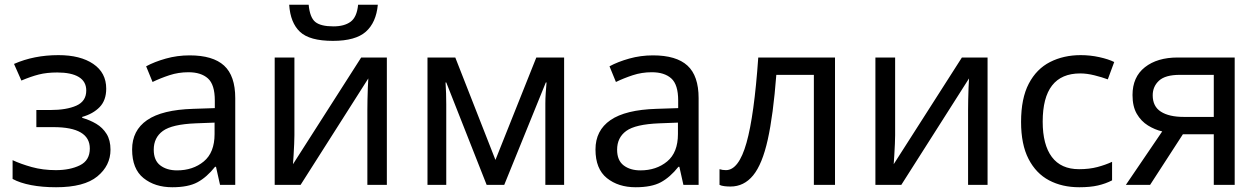

<svg xmlns="http://www.w3.org/2000/svg" viewBox="-20 -778 5301 808"><path d="M226 -546Q318 -546 372.5 -509Q427 -472 427 -405Q427 -356 399.5 -327.5Q372 -299 326 -286V-282Q358 -273 385 -257Q412 -241 428.5 -214.5Q445 -188 445 -148Q445 -81 389.5 -35.5Q334 10 216 10Q158 10 111 1Q64 -8 33 -25V-104Q67 -88 113.5 -75Q160 -62 215 -62Q275 -62 316.5 -82.5Q358 -103 358 -153Q358 -243 205 -243H133V-315H191Q260 -315 301.5 -333.5Q343 -352 343 -397Q343 -435 311.5 -454Q280 -473 221 -473Q177 -473 143.5 -464.5Q110 -456 70 -439L39 -509Q123 -546 226 -546Z M778 -545Q876 -545 923 -502Q970 -459 970 -365V0H906L889 -76H885Q850 -32 811 -11Q772 10 705 10Q632 10 584 -28.5Q536 -67 536 -149Q536 -229 599 -272.5Q662 -316 793 -320L884 -323V-355Q884 -422 855 -448Q826 -474 773 -474Q731 -474 693 -461.5Q655 -449 622 -433L595 -499Q630 -518 678 -531.5Q726 -545 778 -545ZM883 -262 804 -259Q704 -255 665.5 -227Q627 -199 627 -148Q627 -103 654.5 -82Q682 -61 725 -61Q792 -61 837.5 -98.5Q883 -136 883 -214Z M1219 -536V-209Q1219 -196 1218 -172.5Q1217 -149 1215.5 -124.5Q1214 -100 1213 -87L1500 -536H1608V0H1526V-316Q1526 -332 1526.5 -358Q1527 -384 1528 -409.5Q1529 -435 1530 -448L1245 0H1136V-536ZM1570 -758Q1563 -683 1519.5 -644.5Q1476 -606 1381 -606Q1283 -606 1242.5 -644Q1202 -682 1197 -758H1279Q1284 -704 1307 -685.5Q1330 -667 1383 -667Q1429 -667 1455.5 -686.5Q1482 -706 1487 -758Z M2354 -536V0H2275V-342Q2275 -363 2276.5 -385.5Q2278 -408 2280 -431H2277L2102 0H2028L1858 -431H1855Q1858 -386 1858 -339V0H1779V-536H1896L2065 -105L2237 -536Z M2728 -545Q2826 -545 2873 -502Q2920 -459 2920 -365V0H2856L2839 -76H2835Q2800 -32 2761 -11Q2722 10 2655 10Q2582 10 2534 -28.5Q2486 -67 2486 -149Q2486 -229 2549 -272.5Q2612 -316 2743 -320L2834 -323V-355Q2834 -422 2805 -448Q2776 -474 2723 -474Q2681 -474 2643 -461.5Q2605 -449 2572 -433L2545 -499Q2580 -518 2628 -531.5Q2676 -545 2728 -545ZM2833 -262 2754 -259Q2654 -255 2615.5 -227Q2577 -199 2577 -148Q2577 -103 2604.5 -82Q2632 -61 2675 -61Q2742 -61 2787.5 -98.5Q2833 -136 2833 -214Z M3494 0H3405V-463H3247Q3234 -294 3211 -190.5Q3188 -87 3149.5 -40Q3111 7 3054 7Q3041 7 3028.5 5.5Q3016 4 3008 0V-66Q3014 -64 3021 -63Q3028 -62 3035 -62Q3089 -62 3121.5 -177Q3154 -292 3171 -536H3494Z M3747 -536V-209Q3747 -196 3746 -172.5Q3745 -149 3743.5 -124.5Q3742 -100 3741 -87L4028 -536H4136V0H4054V-316Q4054 -332 4054.5 -358Q4055 -384 4056 -409.5Q4057 -435 4058 -448L3773 0H3664V-536Z M4522 10Q4450 10 4395 -19Q4340 -48 4308.5 -109Q4277 -170 4277 -265Q4277 -364 4309.5 -426Q4342 -488 4399 -517Q4456 -546 4528 -546Q4568 -546 4606.5 -537.5Q4645 -529 4669 -517L4642 -444Q4618 -453 4586 -461Q4554 -469 4526 -469Q4368 -469 4368 -266Q4368 -169 4406.5 -117.5Q4445 -66 4521 -66Q4564 -66 4598 -75Q4632 -84 4660 -97V-19Q4633 -5 4600.5 2.5Q4568 10 4522 10Z M4820 0H4718L4871 -225Q4840 -232 4811 -250Q4782 -268 4764 -299Q4746 -330 4746 -378Q4746 -454 4798 -495Q4850 -536 4936 -536H5176V0H5088V-213H4958ZM4831 -377Q4831 -330 4865.5 -308Q4900 -286 4962 -286H5088V-463H4945Q4884 -463 4857.5 -438.5Q4831 -414 4831 -377Z"/></svg>

Font: Apis
Style: Regular
Weight: 400
Designer: Monotype Design Team
Foundry: Monotype Imaging Inc.
Version: Version 2.000; build 0001